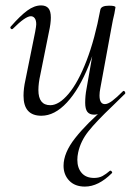

<svg xmlns="http://www.w3.org/2000/svg" viewBox="-20 -415 506 710"><path d="M215 198Q215 150 258 95.5Q301 41 374 -21L358 1Q342 9 328 9Q311 9 303 -1.5Q295 -12 295 -35Q295 -61 300 -87L351 -379Q354 -394 383 -394Q407 -394 407 -388L403 -365Q397 -341 392 -312L351 -89Q348 -74 348 -62Q348 -30 368 -30Q379 -30 395 -42Q411 -54 435 -78L437 -79Q440 -79 442 -75.5Q444 -72 443 -69L396 -23Q336 34 307 70.5Q278 107 269 149Q266 163 266 176Q266 206 282 224.5Q298 243 328 243Q346 243 359 236Q372 229 387 216H388Q391 216 393.5 219.5Q396 223 394 225Q344 275 294 275Q257 275 236 253Q215 231 215 198ZM67 -61Q67 -88 74 -119L110 -297Q114 -319 114 -325Q114 -340 108.5 -347.5Q103 -355 94 -355Q74 -355 28 -309Q26 -307 24 -307Q21 -307 19 -310.5Q17 -314 20 -317Q55 -357 81 -376Q107 -395 132 -395Q150 -395 159 -384.5Q168 -374 168 -350Q168 -328 161 -297L129 -138Q122 -107 122 -82Q122 -26 166 -26Q198 -26 233.5 -68Q269 -110 300 -190.5Q331 -271 351 -379L364 -378Q344 -262 308.5 -173.5Q273 -85 227.5 -36Q182 13 133 13Q67 13 67 -61Z"/></svg>

Font: Cormorant Garamond
Style: Italic
Weight: 400
Italic angle: -10°
Designer: Christian Thalmann (Catharsis Fonts)
Foundry: Catharsis Fonts
Version: Version 4.000